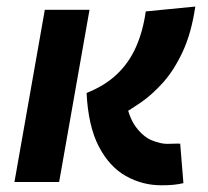

<svg xmlns="http://www.w3.org/2000/svg" viewBox="-20 -547 626 577"><path d="M464.8 9.8Q407.7 9.8 358.2 -18.1Q308.6 -45.9 276.9 -106.9Q245.1 -168 240.2 -267.6Q295.4 -289.6 331.5 -324Q367.7 -358.4 388.7 -405.8Q409.7 -453.1 418 -512.7L566.9 -527.3Q555.2 -447.8 529.3 -392.1Q503.4 -336.4 470.7 -299.8Q438 -263.2 405 -240.2Q372.1 -217.3 346.2 -203.1L356 -254.9Q365.7 -195.3 388.7 -165Q411.6 -134.8 437.5 -124.8Q463.4 -114.7 481.9 -114.7Q497.1 -114.7 503.2 -115.2Q509.3 -115.7 521.5 -115.2L531.2 3.4Q516.6 6.8 501.7 8.3Q486.8 9.8 464.8 9.8ZM23.4 0 114.7 -517.6H249L157.7 0Z"/></svg>

Font: Cascadia Code PL
Style: Italic
Weight: 400
Italic angle: -10°
Monospace: yes
Designer: Aaron Bell
Foundry: Saja Typeworks
Version: Version 2404.023